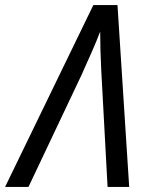

<svg xmlns="http://www.w3.org/2000/svg" viewBox="-82 -735 584 755"><path d="M-62 0H30L238 -439Q260 -488 279 -531Q298 -574 312 -611Q312 -576 313 -537Q314 -498 316 -462L341 0H426L380 -715H285Z"/></svg>

Font: Noto Sans UI SemiCondensed
Style: Italic
Weight: 400
Width: 4
Italic angle: -12°
Designer: Monotype Design Team
Foundry: Monotype Imaging Inc.
Version: Version 1.901